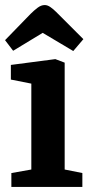

<svg xmlns="http://www.w3.org/2000/svg" viewBox="-22 -740 357 760"><path d="M23 0V-55L102 -69V-409L21 -425V-483L197 -506L234 -492V-69L304 -55V0ZM268 -538 147 -610 30 -539 -2 -581 99 -685Q113 -699 127 -709.5Q141 -720 155 -720Q166 -720 177.5 -712Q189 -704 200 -693L308 -585Z"/></svg>

Font: Faustina Light
Style: Bold
Weight: 700
Version: Version 1.200